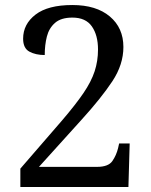

<svg xmlns="http://www.w3.org/2000/svg" viewBox="-20 -744 599 764"><path d="M61 0V-73L228 -266Q281 -328 312 -373.5Q343 -419 356.5 -460Q370 -501 370 -547Q370 -604 345.5 -639Q321 -674 268 -674Q223 -674 199 -653Q175 -632 166.5 -598.5Q158 -565 158 -525Q122 -525 97 -538.5Q72 -552 72 -590Q72 -648 121.5 -686Q171 -724 268 -724Q363 -724 417 -678.5Q471 -633 471 -557Q471 -487 427 -420.5Q383 -354 304 -267L135 -80H366Q411 -80 427 -103Q443 -126 450 -155L454 -173H496L491 0Z"/></svg>

Font: Noto Serif Yezidi
Style: Regular
Weight: 400
Designer: Dalton Maag Ltd
Foundry: Dalton Maag Ltd
Version: Version 1.001; ttfautohint (v1.8.4.7-5d5b)